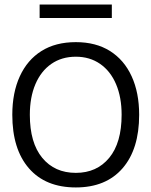

<svg xmlns="http://www.w3.org/2000/svg" viewBox="-20 -812 665 843"><path d="M313 11Q180 11 107 -73Q34 -157 34 -308Q34 -405 67 -477Q100 -549 162 -588Q224 -627 313 -627Q401 -627 463 -588Q525 -549 558 -477Q591 -405 591 -308Q591 -157 518 -73Q445 11 313 11ZM313 -53Q405 -53 459.5 -119Q514 -185 514 -308Q514 -385 489.5 -442.5Q465 -500 419.5 -531.5Q374 -563 313 -563Q251 -563 205.5 -531.5Q160 -500 135.5 -442.5Q111 -385 111 -308Q111 -185 165.5 -119Q220 -53 313 -53ZM154 -733V-792H471V-733Z"/></svg>

Font: Inconsolata Expanded Thin
Style: Regular
Weight: 100
Width: 7
Monospace: yes
Designer: Raph Levien, Cyreal, Brenton Simpson
Foundry: Raph Levien, Cyreal, Google
Version: Version 3.100; ttfautohint (v1.8.4.7-5d5b)